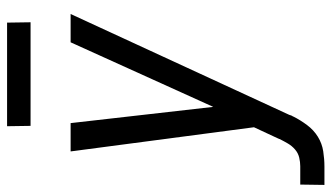

<svg xmlns="http://www.w3.org/2000/svg" viewBox="-238 -522 959 556"><g transform="rotate(-90 242.0 -244.5)"><path d="M-16 215 -15 145H38Q50 145 63 142Q76 139 86.5 130Q97 121 104 109Q111 97 117 85V84L151 11L81 -520H163L210 -107L397 -520H479L187 113Q186 116 185 119Q184 122 182 124V125Q172 145 157.5 164.5Q143 184 123.5 196Q104 208 81.5 211.5Q59 215 37 215ZM155 -636 154 -704H454L455 -636Z"/></g></svg>

Font: Iosevka SS18
Style: Italic
Weight: 400
Italic angle: -9°
Monospace: yes
Designer: Belleve Invis
Foundry: Belleve Invis
Version: Version 25.1.1; ttfautohint (v1.8.4)